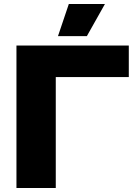

<svg xmlns="http://www.w3.org/2000/svg" viewBox="-20 -937 682 957"><path d="M62 0V-710H622V-553H258V0ZM269 -757 323 -917H503L413 -757Z"/></svg>

Font: Geist Black
Style: Regular
Weight: 400
Designer: Basement.studio, Andrés Briganti, Mateo Zaragoza
Foundry: Basement.studio, Vercel, Andrés Briganti, Guido Ferreyra, Mateo Zaragoza
Version: Version 1.401